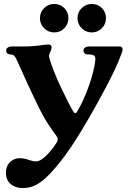

<svg xmlns="http://www.w3.org/2000/svg" viewBox="-20 -707 650 971"><path d="M10 165Q10 133 30.5 113Q51 93 79 93Q102 93 130 103Q134 104 137 105Q151 110 164 109Q177 108 189 100Q209 87 230 63Q251 39 266 15Q272 5 272 -3Q272 -11 265 -20Q247 -44 225 -77Q203 -110 181.5 -153Q160 -196 119 -284L97 -333L61 -412Q56 -422 49.5 -427Q43 -432 31 -432Q22 -432 16.5 -437.5Q11 -443 11 -452Q11 -460 18.5 -466Q26 -472 41 -472H99Q149 -472 202 -480Q213 -481 224 -482Q241 -482 241 -467Q241 -460 235 -446Q230 -437 228.5 -430Q227 -423 230 -412Q249 -348 286.5 -268.5Q324 -189 350 -144Q361 -126 371 -144Q405 -202 430.5 -275.5Q456 -349 462 -402Q464 -419 456 -425.5Q448 -432 422 -432Q413 -432 407.5 -437.5Q402 -443 402 -452Q402 -460 409.5 -466Q417 -472 432 -472H583Q600 -472 600 -457Q600 -448 589 -422Q571 -369 504.5 -244.5Q438 -120 375 -19Q330 54 286.5 109Q243 164 211 193Q181 220 154 232Q127 244 95 244Q58 244 34 224Q10 204 10 165ZM182 -615Q182 -645.4 203.2 -666.2Q224.4 -687 254 -687Q284.4 -687 305.2 -666.2Q326 -645.4 326 -615Q326 -585.4 305.2 -564.2Q284.4 -543 254 -543Q224.4 -543 203.2 -564.2Q182 -585.4 182 -615ZM372 -615Q372 -645.4 393.2 -666.2Q414.4 -687 444 -687Q474.4 -687 495.2 -666.2Q516 -645.4 516 -615Q516 -585.4 495.2 -564.2Q474.4 -543 444 -543Q414.4 -543 393.2 -564.2Q372 -585.4 372 -615Z"/></svg>

Font: Raigarh
Style: Regular
Weight: 400
Designer: jaikishan Patel
Foundry: MagicType
Version: Version 1.000;FEAKit 1.0